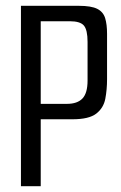

<svg xmlns="http://www.w3.org/2000/svg" viewBox="-20 -640 415 660"><path d="M52 -620H251Q294 -620 314.5 -609.5Q335 -599 341.5 -577.5Q348 -556 348 -524V-368Q348 -332 342 -300.5Q336 -269 311 -249.5Q286 -230 229 -230H120V0H52ZM210 -283Q246 -283 263.5 -301.5Q281 -320 281 -363V-496Q281 -537 268.5 -552Q256 -567 220 -567H120V-283Z"/></svg>

Font: Smooch Sans Medium
Style: Regular
Weight: 500
Designer: Robert E. Leuschke
Foundry: Robert E. Leuschke
Version: Version 1.010; ttfautohint (v1.8.3)